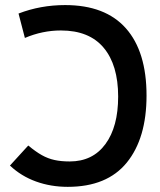

<svg xmlns="http://www.w3.org/2000/svg" viewBox="-20 -723 626 753"><path d="M245.6 9.8Q179.2 9.8 121.1 -11.2Q63 -32.2 19 -73.7L90.8 -152.3Q119.6 -128.4 143.8 -114.7Q168 -101.1 193.8 -95.5Q219.7 -89.8 253.4 -89.8Q343.3 -89.8 393.3 -157.7Q443.4 -225.6 443.4 -344.2Q443.4 -467.8 386.7 -535.6Q330.1 -603.5 218.8 -603.5Q146.5 -603.5 77.6 -574.2L52.7 -669.9Q138.7 -703.1 235.4 -703.1Q393.1 -703.1 473.9 -611.8Q554.7 -520.5 554.7 -348.1Q554.7 -180.7 477.3 -85.4Q399.9 9.8 245.6 9.8Z"/></svg>

Font: Cascadia Mono Medium
Style: Regular
Weight: 500
Monospace: yes
Designer: Aaron Bell
Foundry: Saja Typeworks
Version: Version 2407.024